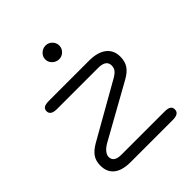

<svg xmlns="http://www.w3.org/2000/svg" viewBox="-193 -810 930 930"><g transform="rotate(-45 272.0 -345.5)"><path d="M48 -92Q48 -123 62.5 -144.5Q77 -166 110 -185L390 -344Q413 -357 421.5 -368.5Q430 -380 430 -396Q430 -434 375 -434H94Q50 -434 50 -462Q50 -477 60.5 -483.5Q71 -490 94 -490H369Q427 -490 458.5 -465.5Q490 -441 490 -397Q490 -364 475.5 -342Q461 -320 429 -302L149 -146Q128 -134 117 -120Q106 -106 106 -93Q106 -57 158 -57H453Q475 -57 485.5 -50.5Q496 -44 496 -29Q496 0 453 0H164Q107 0 77.5 -23.5Q48 -47 48 -92ZM223 -644Q223 -663 237.5 -677Q252 -691 272 -691Q291 -691 305 -677Q319 -663 319 -644Q319 -625 305 -611Q291 -597 272 -597Q252 -597 237.5 -611Q223 -625 223 -644Z"/></g></svg>

Font: Kodchasan Light
Style: Regular
Weight: 300
Version: Version 1.000; ttfautohint (v1.6)